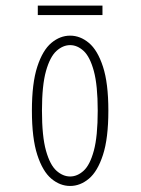

<svg xmlns="http://www.w3.org/2000/svg" viewBox="-20 -636 490 668"><path d="M224 11Q189 11 158.8 -14.2Q128.5 -39.5 109.8 -97Q91 -154.5 91 -251Q91 -347 109.8 -404.2Q128.5 -461.5 158.8 -486.8Q189 -512 224 -512Q259 -512 289.2 -486.8Q319.5 -461.5 338.2 -404.2Q357 -347 357 -251Q357 -154.5 338.2 -97Q319.5 -39.5 289.2 -14.2Q259 11 224 11ZM224 -22Q249 -22 271 -42Q293 -62 306.5 -111.8Q320 -161.5 320 -251Q320 -339 306.5 -388.8Q293 -438.5 271 -458.8Q249 -479 224 -479Q199 -479 176.5 -458.8Q154 -438.5 140 -388.8Q126 -339 126 -251Q126 -161.5 140 -111.8Q154 -62 176.5 -42Q199 -22 224 -22ZM111.5 -583.5V-616.5H336.5V-583.5Z"/></svg>

Font: Trispace Condensed Thin
Style: Regular
Weight: 100
Width: 3
Designer: Tyler Finck
Foundry: Etcetera Type Company
Version: Version 1.210; ttfautohint (v1.8.3)